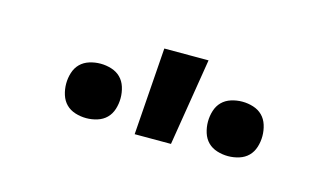

<svg xmlns="http://www.w3.org/2000/svg" viewBox="-36 -841 572 327"><g transform="rotate(15 250.0 -677.0)"><path d="M375 -605Q365 -605 355.5 -608Q346 -611 339.5 -617.5Q333 -624 330 -633.5Q327 -643 327 -653Q327 -663 330 -672.5Q333 -682 339.5 -688.5Q346 -695 355.5 -698Q365 -701 375 -701Q385 -701 394.5 -698Q404 -695 410.5 -688.5Q417 -682 420 -672.5Q423 -663 423 -653Q423 -643 420 -633.5Q417 -624 410.5 -617.5Q404 -611 394.5 -608Q385 -605 375 -605ZM125 -605Q115 -605 105.5 -608Q96 -611 89.5 -617.5Q83 -624 80 -633.5Q77 -643 77 -653Q77 -663 80 -672.5Q83 -682 89.5 -688.5Q96 -695 105.5 -698Q115 -701 125 -701Q135 -701 144.5 -698Q154 -695 160.5 -688.5Q167 -682 170 -672.5Q173 -663 173 -653Q173 -643 170 -633.5Q167 -624 160.5 -617.5Q154 -611 144.5 -608Q135 -605 125 -605ZM212 -600 223 -754H301L276 -600Z"/></g></svg>

Font: Iosevka Custom
Style: Regular
Weight: 400
Monospace: yes
Designer: Belleve Invis
Foundry: Belleve Invis
Version: Version 32.5.0; ttfautohint (v1.8.4)